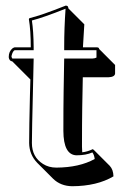

<svg xmlns="http://www.w3.org/2000/svg" viewBox="-20 -598 450 685"><path d="M23.9 -378.9Q19 -379.9 16.1 -382.3Q11.2 -388.2 11.2 -395Q11.2 -414.6 24.9 -425.8Q28.8 -428.2 32.2 -429.2H89.8Q89.8 -489.3 83 -529.8L85 -533.2Q125.5 -542.5 214.8 -578.1Q219.2 -577.6 221.7 -575.7Q223.6 -572.3 224.1 -567.9L280.8 -511.2Q276.9 -450.7 275.9 -429.2H326.2Q330.6 -428.7 332.5 -426.8Q333.5 -424.3 334 -422.9L390.6 -366.2V-335.4Q389.2 -323.2 366.7 -322.3H275.4L273.4 -215.3Q272.5 -159.7 272.5 -74.7Q272.5 -64 273.4 -54.7Q292 -56.6 311 -65.9Q313.5 -64 314.9 -63L371.6 -6.3Q384.3 7.3 384.8 31.2Q326.2 65.9 237.8 66.4Q196.3 65.9 169.4 39.6L112.8 -17.1Q84.5 -46.4 84 -87.9Q84 -142.1 86.9 -261.2L88.4 -314.5L80.6 -322.3ZM23.9 -389.2H100.1L97.2 -260.7Q94.2 -142.1 93.8 -87.9Q93.8 -38.1 133.3 -13.2Q153.8 0 181.2 0Q263.2 -0.5 317.9 -30.8Q315.9 -45.9 309.6 -54.2Q286.6 -43.9 252.9 -43.9Q206.5 -45.4 206.1 -130.9Q206.1 -217.8 207 -272.5L209 -389.2H310.1Q318.8 -389.6 324.2 -392.6V-418.9H209V-429.2Q209 -497.6 213.9 -566.9Q135.3 -535.6 93.8 -524.9Q99.6 -486.8 100.1 -429.2V-418.9H32.2Q25.4 -415.5 21.5 -399.9Q21 -397 21 -395Z"/></svg>

Font: Linux Biolinum Shadow O
Style: Bold
Weight: 700
Designer: Philipp H. Poll
Foundry: Philipp H. Poll
Version: Version 0.9.2